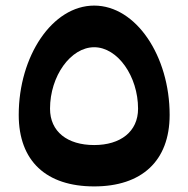

<svg xmlns="http://www.w3.org/2000/svg" viewBox="-20 -659 673 687"><path d="M317 8C486 8 587 -82 587 -248C587 -458 467 -639 317 -639C167 -639 47 -458 47 -248C47 -82 146 8 317 8ZM159 -270C159 -387 233 -490 317 -490C401 -490 474 -386 474 -270C474 -188 411 -140 317 -140C221 -140 159 -188 159 -270Z"/></svg>

Font: Wafeq
Style: Bold
Weight: 700
Designer: Rasmus Andersson & Azza Alameddine
Foundry: Google & TypeTogether
Version: Version 3.000;FEAKit 1.0